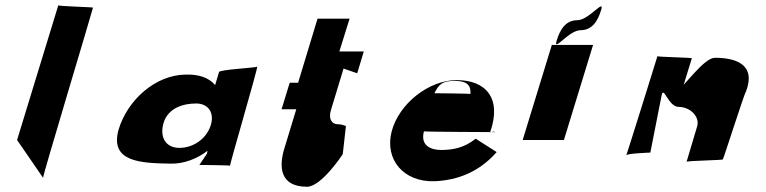

<svg xmlns="http://www.w3.org/2000/svg" viewBox="-20 -700 2918 731"><path d="M45 -167 144 -23C140 -23 335 -669 334 -671C333 -673 201 -676 202 -680Z M431 -205C398 -83 516 -79 628 -77C680 -75 733 -97 770 -126L768 -115L739 -72C739 -72 860 -71 856 -69C852 -67 965 -450 959 -446C953 -442 817 -435 814 -426L799 -376C776 -404 737 -418 685 -416C572 -414 465 -320 431 -205ZM603 -233C621 -290 679 -306 727 -306C773 -306 799 -270 781 -219C763 -169 714 -137 663 -137C609 -137 587 -180 603 -233Z M1115 -385H1083L1052 -284H1108L1063 -136C1042 -68 1043 11 1149 11C1204 11 1285 -113 1285 -113L1297 -220C1297 -220 1283 -227 1266 -227C1245 -227 1229 -245 1240 -281L1288 -439L1340 -421L1365 -504H1272L1311 -629H1189Z M1864 -197C1863 -202 1840 -194 1846 -196C1892 -327 1829 -395 1719 -395C1613 -395 1499 -306 1471 -199C1444 -93 1516 -6 1635 -10C1723 -14 1804 -45 1871 -121L1791 -172C1748 -137 1703 -129 1660 -129C1624 -129 1579 -143 1594 -200C1591 -198 1864 -197 1864 -197ZM1634 -345C1651 -380 1665 -392 1711 -392C1752 -392 1774 -380 1771 -342C1774 -344 1634 -345 1634 -345Z M2178 -623C2134 -623 2112 -588 2099 -544C2086 -500 2146 -585 2190 -585C2234 -585 2256 -619 2269 -663C2282 -707 2222 -623 2178 -623ZM2081 -529H2238L2127 -167H1970Z M2364 -108C2362 -116 2456 -119 2456 -119L2499 -337C2507 -376 2524 -293 2564 -293C2607 -293 2646 -256 2634 -218L2594 -84C2595 -88 2729 -90 2732 -93C2735 -96 2816 -351 2820 -351C2861 -458 2776 -480 2702 -480C2660 -480 2589 -375 2550 -345H2573L2614 -478C2615 -481 2483 -483 2483 -486C2483 -486 2365 -106 2364 -108Z"/></svg>

Font: Drag You Down
Style: Regular
Weight: 400
Designer: Robert Jablonski
Foundry: Cannot Into Space Fonts
Version: Version 0.97